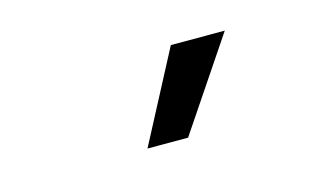

<svg xmlns="http://www.w3.org/2000/svg" viewBox="-37 -870 572 337"><g transform="rotate(-15 248.5 -701.5)"><path d="M272.7 -619.3H198.9L285.5 -784.1H383.5Z"/></g></svg>

Font: Linik Sans
Style: Regular
Weight: 400
Designer: Rasmus Andersson (font), Marc Monis (original base), Kil Hyung-jin (Pretendard portions), Cristiano Sobral (main changes
Foundry: rsms
Version: Version 3.018;May 31, 2022;FontCreator 14.0.0.2814 64-bit; t